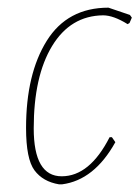

<svg xmlns="http://www.w3.org/2000/svg" viewBox="-20 -476 364 501"><path d="M263 -456 319 -437 324 -430 318 -416 313 -413Q276 -436 249 -436Q164 -435 116 -356Q68 -277 68 -141Q68 -16 141 -16Q214 -16 266 -118H272L281 -105Q226 -6 142 5H134Q92 -2 70 -31.5Q48 -61 48 -142Q48 -283 102 -369.5Q156 -456 263 -456Z"/></svg>

Font: Alegreya Sans Thin
Style: Italic
Weight: 100
Italic angle: -7°
Designer: Juan Pablo del Peral
Foundry: Huerta Tipografica
Version: Version 2.007